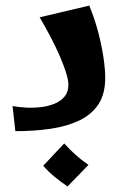

<svg xmlns="http://www.w3.org/2000/svg" viewBox="-20 -470 447 688"><path d="M35 0 25 -90Q46 -86 72.5 -84.5Q99 -83 125.5 -86Q152 -89 174.5 -98Q197 -107 211 -123.5Q225 -140 225 -166Q225 -184 216 -212Q207 -240 192.5 -273Q178 -306 159.5 -341Q141 -376 122 -408L300 -450Q320 -401 332.5 -352.5Q345 -304 351 -262.5Q357 -221 357 -191Q357 -133 332.5 -96Q308 -59 263.5 -38Q219 -17 161 -8.5Q103 0 35 0ZM222 198Q198 182 175 163Q152 144 135 124L210 44Q230 66 250.5 84.5Q271 103 297 121Z"/></svg>

Font: Marhey Light Medium
Style: Regular
Weight: 500
Version: Version 1.000